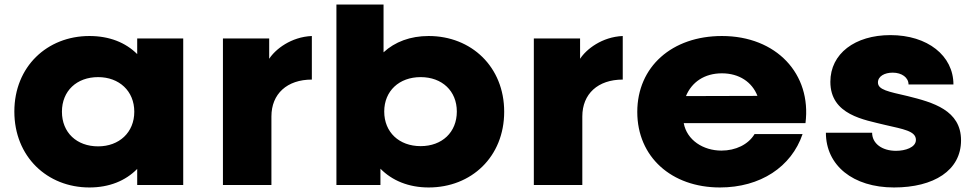

<svg xmlns="http://www.w3.org/2000/svg" viewBox="-20 -820 4323 851"><path d="M254.5 -324.8C254.5 -416.8 319.8 -478.2 414.9 -478.2C507.9 -478.2 575.2 -416.8 575.2 -324.8C575.2 -232.7 507.9 -171.3 414.9 -171.3C319.8 -171.3 254.5 -232.7 254.5 -324.8ZM376.2 10.9C464.4 10.9 536.6 -18.8 588.1 -71.3V0H792.1V-649.5H588.1V-580.2C536.6 -631.7 464.4 -660.4 376.2 -660.4C189.1 -660.4 43.6 -524.8 43.6 -325.7C43.6 -125.7 189.1 10.9 376.2 10.9Z M968.1 0H1183V-304C1183 -404 1252.3 -467.3 1362.2 -467.3V-660.4C1270.1 -656.4 1200.8 -602 1173.1 -559.4V-649.5H968.1Z M1683 -325.7C1683 -416.8 1749.3 -478.2 1844.4 -478.2C1939.4 -478.2 2004.8 -416.8 2004.8 -325.7C2004.8 -233.7 1939.4 -172.3 1844.4 -172.3C1749.3 -172.3 1683 -233.7 1683 -325.7ZM1880 10.9C2069.1 10.9 2214.7 -124.8 2214.7 -324.8C2214.7 -523.8 2069.1 -660.4 1880 -660.4C1798.8 -660.4 1730.5 -634.7 1680 -588.1V-800H1471.1V0H1666.2V-72.3C1717.7 -19.8 1790.9 10.9 1880 10.9Z M2346.1 0H2561V-304C2561 -404 2630.3 -467.3 2740.2 -467.3V-660.4C2648.1 -656.4 2578.8 -602 2551.1 -559.4V-649.5H2346.1Z M3020.4 -394.1C3046.1 -456.4 3102.6 -495 3179.8 -495C3256 -495 3313.5 -456.4 3337.2 -395ZM3170.9 10.9C3350.1 10.9 3487.7 -80.2 3537.2 -225.7H3324.4C3296.6 -179.2 3240.2 -152.5 3177.8 -152.5C3096.6 -152.5 3024.4 -199 3010.5 -274.3H3550.1C3577.8 -492.1 3421.4 -660.4 3179.8 -660.4C2959 -660.4 2804.6 -524.8 2804.6 -323.8C2804.6 -124.8 2956 10.9 3170.9 10.9Z M3942.5 10.9C4118.8 10.9 4239.6 -64.4 4239.6 -198C4239.6 -331.7 4114.8 -366.3 4002.9 -394.1C3917.8 -413.9 3871.3 -421.8 3871.3 -454.5C3871.3 -482.2 3901 -498 3936.6 -498C3977.2 -498 4006.9 -476.2 4006.9 -445.5H4205.9C4205.9 -573.3 4091.1 -664.4 3926.7 -664.4C3769.3 -664.4 3660.4 -582.2 3660.4 -457.4C3660.4 -309.9 3811.9 -289.1 3902.9 -266.3C3983.1 -247.5 4039.6 -239.6 4039.6 -200C4039.6 -166.3 3992 -151.5 3951.5 -151.5C3889.1 -151.5 3845.5 -184.2 3845.5 -231.7H3640.6C3640.6 -87.1 3760.4 10.9 3942.5 10.9Z"/></svg>

Font: Calandify
Style: Semi Bold
Weight: 700
Designer: Brittany Allen
Foundry: Brittany Allen
Version: Version 1.0; ttfautohint (v1.8.4.7-5d5b)